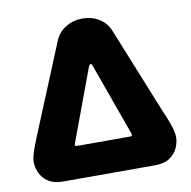

<svg xmlns="http://www.w3.org/2000/svg" viewBox="-80 -792 865 871"><g transform="rotate(-10 353.0 -356.5)"><path d="M141 0Q99 0 73.5 -17Q48 -34 36.5 -59.5Q25 -85 25 -109Q25 -128 33.5 -154Q42 -180 52 -204Q62 -228 66 -239L229 -635Q244 -671 278.5 -692Q313 -713 355 -713Q398 -713 431.5 -692.5Q465 -672 480 -635L640 -239Q645 -228 655 -204Q665 -180 673 -154Q681 -128 681 -109Q681 -85 669.5 -59.5Q658 -34 632.5 -17Q607 0 565 0ZM232 -148H476Q489 -148 484 -161L364 -495Q362 -503 356 -503Q354 -503 351.5 -500Q349 -497 348 -495L224 -161Q218 -148 232 -148Z"/></g></svg>

Font: MuseoModerno ExtraBold
Style: Regular
Weight: 800
Designer: Pablo Cosgaya, Héctor Gatti, Marcela Romero, and the Authors of The MuseoModerno Project.
Foundry: Omnibus-Type Team
Version: Version 1.001